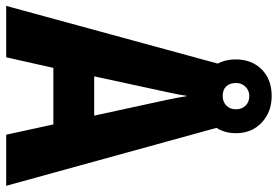

<svg xmlns="http://www.w3.org/2000/svg" viewBox="-162 -756 918 635"><g transform="rotate(90 297.5 -439.0)"><path d="M426 0 392 -156H205L170 0H0L195 -715H398L595 0ZM326 -461Q318 -496 310.5 -532.5Q303 -569 298 -599Q294 -572 285 -531.5Q276 -491 270 -462L233 -291H363ZM298 -641Q243 -641 210 -674Q177 -707 177 -759Q177 -812 210 -845Q243 -878 298 -878Q351 -878 386 -845Q421 -812 421 -760Q421 -708 386.5 -674.5Q352 -641 298 -641ZM298 -716Q317 -716 329.5 -728Q342 -740 342 -760Q342 -779 330 -791.5Q318 -804 298 -804Q280 -804 267.5 -791.5Q255 -779 255 -760Q255 -740 266 -728Q277 -716 298 -716Z"/></g></svg>

Font: Noto Sans Kannada Condensed ExtraBold
Style: Regular
Weight: 800
Width: 3
Designer: Jelle Bosma - Monotype Design Team
Foundry: Monotype Imaging Inc.
Version: Version 2.005; ttfautohint (v1.8.4.7-5d5b)